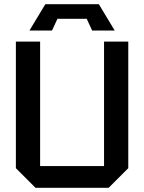

<svg xmlns="http://www.w3.org/2000/svg" viewBox="-20 -899 690 919"><path d="M56 -94V-700H172V-104H478V-700H594V-94L500 0H150ZM229 -753H121L197 -879H453L529 -753H421L395 -809H255Z"/></svg>

Font: Tektur Medium
Style: Regular
Weight: 500
Designer: Adam Jagosz
Foundry: Adam Jagosz
Version: Version 1.005;gftools[0.9.30]